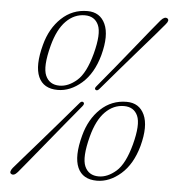

<svg xmlns="http://www.w3.org/2000/svg" viewBox="-52 -759 743 822"><g transform="rotate(5 319.5 -348.0)"><path d="M291 -710.5Q345.5 -710.5 367.5 -662.5Q389.5 -614.5 366.5 -528Q344.5 -448 295.8 -405.5Q247 -363 193 -363Q131.5 -363 110.2 -411Q89 -459 113.5 -550Q132.5 -622 179.5 -666.2Q226.5 -710.5 291 -710.5ZM333.5 -531.5Q356.5 -619 340.2 -655.2Q324 -691.5 281.5 -691.5Q236 -691.5 200.8 -656Q165.5 -620.5 146.5 -548.5Q122.5 -457 139 -419.5Q155.5 -382 199 -382Q237 -382 273.8 -414Q310.5 -446 333.5 -531.5ZM373 -385.5Q362.5 -372 355 -377.5Q347 -382.5 358.5 -395Q392 -435 430.8 -482.5Q469.5 -530 506 -575.2Q542.5 -620.5 569.5 -653.8Q596.5 -687 606.5 -698.5Q622.5 -716.5 634.5 -709Q645 -701.5 629.5 -683.5Q620.5 -672 592.2 -639.5Q564 -607 525.5 -562.8Q487 -518.5 446.8 -471.8Q406.5 -425 373 -385.5ZM289 -312.5Q299 -326 307 -320.5Q315 -315 304.5 -302.5Q272.5 -264 233.8 -217Q195 -170 157.8 -124.2Q120.5 -78.5 92.5 -44.5Q64.5 -10.5 54 2Q38 20.5 26 12.5Q20.5 9 22.2 1.8Q24 -5.5 30.5 -13.5Q40.5 -25.5 69.8 -59Q99 -92.5 138 -137.2Q177 -182 217 -228.5Q257 -275 289 -312.5ZM492 -338Q546.5 -338 568.5 -290Q590.5 -242 567.5 -155.5Q545.5 -75.5 496.8 -33Q448 9.5 394 9.5Q332.5 9.5 311.2 -38.5Q290 -86.5 314.5 -177.5Q333.5 -249.5 380.5 -293.8Q427.5 -338 492 -338ZM534.5 -159Q557.5 -246.5 541.2 -282.8Q525 -319 482.5 -319Q437 -319 401.8 -283.5Q366.5 -248 347.5 -176Q323.5 -84.5 340 -47Q356.5 -9.5 400 -9.5Q438 -9.5 474.8 -41.5Q511.5 -73.5 534.5 -159Z"/></g></svg>

Font: Fraunces 72pt Soft Thin
Style: Italic
Weight: 100
Italic angle: -16°
Version: Version 1.000;[0bf87f6ff]